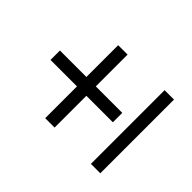

<svg xmlns="http://www.w3.org/2000/svg" viewBox="-164 -1075 1328 1328"><g transform="rotate(-45 500.0 -411.0)"><path d="M857 -459H546V-200H454V-459H143V-551H454V-810H546V-551H857ZM864 -104V-12H143V-104Z"/></g></svg>

Font: Noto Sans HK Thin SemiBold
Style: Regular
Weight: 600
Version: Version 2.004-H2;hotconv 1.0.118;makeotfexe 2.5.65603